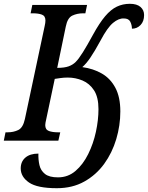

<svg xmlns="http://www.w3.org/2000/svg" viewBox="-40 -740 778 1010"><path d="M259 250Q156 250 112.5 220Q69 190 69 146Q69 110 93.5 89Q118 68 162 68Q161 100 167.5 128.5Q174 157 196.5 175Q219 193 265 193Q318 193 357.5 159Q397 125 424 70.5Q451 16 464.5 -46.5Q478 -109 478 -166Q478 -229 454.5 -265Q431 -301 394 -316.5Q357 -332 317 -332Q296 -332 279 -329.5Q262 -327 248 -325L203 -112Q201 -104 199.5 -95.5Q198 -87 198 -82Q198 -58 217 -51Q236 -44 265 -44H277L267 0H-20L-11 -44H1Q31 -44 56 -56Q81 -68 91 -114L195 -603Q199 -620 199 -632Q199 -656 180.5 -663Q162 -670 133 -670H121L130 -714H418L409 -670H397Q366 -670 340.5 -658Q315 -646 306 -600L261 -383Q299 -383 321 -391Q343 -399 358 -414Q374 -430 396 -465Q418 -500 449 -557Q483 -619 513 -654.5Q543 -690 574.5 -705Q606 -720 643 -720Q680 -720 699 -703.5Q718 -687 718 -661Q718 -628 699.5 -608.5Q681 -589 654 -589Q654 -608 645.5 -625.5Q637 -643 611 -643Q584 -644 554.5 -619.5Q525 -595 489 -527Q458 -470 435.5 -437Q413 -404 393 -387Q451 -379 496 -353Q541 -327 567 -278Q593 -229 593 -154Q593 -80 571.5 -8Q550 64 508 122Q466 180 403.5 215Q341 250 259 250Z"/></svg>

Font: Noto Serif SemiCondensed Medium
Style: Italic
Weight: 500
Width: 4
Italic angle: -12°
Designer: Monotype Design Team
Foundry: Monotype Imaging Inc.
Version: Version 2.013